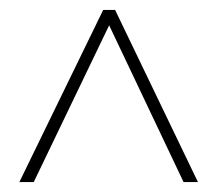

<svg xmlns="http://www.w3.org/2000/svg" viewBox="-20 -790 439 387"><path d="M19 -423 188 -770H212L379 -423H350L200 -739L48 -423Z"/></svg>

Font: Noto Sans Tamil UI ExtraCondensed Thin
Style: Regular
Weight: 100
Width: 2
Designer: Jelle Bosma - Monotype Design Team
Foundry: Monotype Imaging Inc.
Version: Version 2.004; ttfautohint (v1.8.4.7-5d5b)